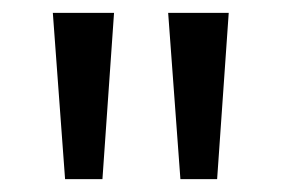

<svg xmlns="http://www.w3.org/2000/svg" viewBox="-20 -734 437 298"><path d="M62 -714H157L139 -456H81ZM241 -714H335L317 -456H260Z"/></svg>

Font: Noto Sans Thai Looped SemiCond
Style: Regular
Weight: 400
Width: 4
Designer: Sasikarn Vongin, Ben Mitchell
Foundry: The Fontpad Ltd
Version: Version 1.001